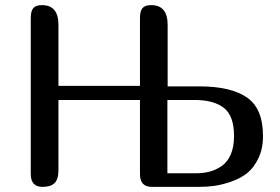

<svg xmlns="http://www.w3.org/2000/svg" viewBox="-20 -729 1091 749"><path d="M634 -392H759Q880 -392 943 -349Q1006 -306 1006 -198Q1006 -149 988 -111.5Q970 -74 944 -53.5Q918 -33 882 -20.5Q846 -8 816.5 -4Q787 0 757 0H572Q526 0 526 -50V-339H208V-65Q208 -30 193 -15Q178 0 146 0Q100 0 100 -50V-659Q100 -686 110 -697.5Q120 -709 144 -709Q208 -709 208 -632V-394H526V-659Q526 -686 536 -697.5Q546 -709 570 -709Q634 -709 634 -632ZM633 -339V-53H744Q772 -53 796 -59Q820 -65 843 -80Q866 -95 879.5 -125Q893 -155 893 -198Q893 -277 853.5 -308Q814 -339 739 -339Z"/></svg>

Font: Marmelad
Style: Regular
Weight: 400
Designer: Manvel Shmavonyan
Foundry: Cyreal
Version: Version 1.001;PS 001.001;hotconv 1.0.88;makeotf.lib2.5.64775